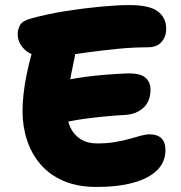

<svg xmlns="http://www.w3.org/2000/svg" viewBox="-20 -732 717 759"><path d="M362 7Q287 7 232 -16.5Q177 -40 141 -81.5Q105 -123 87 -177.5Q69 -232 69 -293Q69 -323 73 -360Q77 -397 85.5 -438.5Q94 -480 106 -523Q117 -564 144.5 -585Q172 -606 210 -606Q230 -606 245.5 -598.5Q261 -591 270 -577Q279 -563 279 -542Q279 -521 270.5 -483Q262 -445 253.5 -396Q245 -347 245 -291Q245 -255 259 -226.5Q273 -198 299.5 -181.5Q326 -165 363 -165Q403 -165 435 -170.5Q467 -176 492 -183Q517 -190 536.5 -195.5Q556 -201 571 -201Q602 -201 618 -185.5Q634 -170 634 -139Q634 -92 601.5 -59.5Q569 -27 508 -10Q447 7 362 7ZM202 -241Q179 -236 166 -246.5Q153 -257 148 -277.5Q143 -298 143 -322Q143 -353 161.5 -377Q180 -401 208 -408Q232 -414 259.5 -419Q287 -424 320.5 -428.5Q354 -433 395.5 -436.5Q437 -440 489 -442Q536 -442 555.5 -424.5Q575 -407 575 -378Q575 -332 547.5 -306.5Q520 -281 478 -278Q428 -275 388 -271Q348 -267 315.5 -262.5Q283 -258 255.5 -252.5Q228 -247 202 -241ZM171 -506Q112 -506 81 -533Q50 -560 50 -597Q50 -616 59.5 -633Q69 -650 103 -659Q168 -677 241.5 -688.5Q315 -700 381 -706Q447 -712 490 -712Q571 -712 604 -687Q637 -662 637 -618Q637 -587 618.5 -566Q600 -545 564 -545Q506 -545 445.5 -539Q385 -533 330.5 -525.5Q276 -518 234 -512Q192 -506 171 -506Z"/></svg>

Font: Shantell Sans ExtraBold
Style: Regular
Weight: 800
Designer: Stephen Nixon, Anya Danilova, Shantell Martin
Foundry: Arrow Type
Version: Version 1.011;[c5ecc13dd]